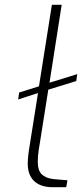

<svg xmlns="http://www.w3.org/2000/svg" viewBox="-20 -783 343 803"><path d="M147 -187Q146 -182 142 -156.5Q138 -131 138 -106Q138 -70 154.5 -54Q171 -38 203 -34L262 -29L257 0H201Q150 0 123 -25.5Q96 -51 96 -99Q96 -128 105 -180L139 -394L56 -367L60 -396L143 -422L197 -763H238L187 -437L303 -473L299 -444L182 -408Z"/></svg>

Font: Exo ExtraLight
Style: Italic
Weight: 275
Italic angle: -9°
Designer: Natanael Gama
Foundry: Natanael Gama
Version: Version 1.500; ttfautohint (v1.6)